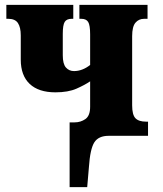

<svg xmlns="http://www.w3.org/2000/svg" viewBox="-20 -556 668 786"><path d="M265 210V-55H285Q310 -55 329.5 -68.5Q349 -82 349 -119V-223Q327 -208 293 -193Q259 -178 207 -178Q138 -178 101.5 -212.5Q65 -247 65 -312V-411Q65 -444 53.5 -461.5Q42 -479 14 -479H6V-536H280V-479H273Q253 -479 245 -466.5Q237 -454 237 -417V-330Q237 -294 250 -279.5Q263 -265 283 -265Q317 -265 349 -290V-415Q349 -453 341 -466Q333 -479 313 -479H305V-536H584V-479H570Q548 -479 534.5 -463Q521 -447 521 -408V-125Q521 -86 534.5 -72Q548 -58 578 -58H586V0H425Q383 0 366 27Q349 54 344 128L337 210Z"/></svg>

Font: Noto Serif Condensed Black
Style: Regular
Weight: 900
Width: 3
Designer: Monotype Design Team
Foundry: Monotype Imaging Inc.
Version: Version 2.015; ttfautohint (v1.8.4.7-5d5b)